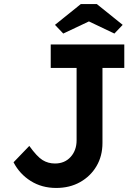

<svg xmlns="http://www.w3.org/2000/svg" viewBox="-20 -920 690 950"><path d="M258 10Q187 10 132 -24.5Q77 -59 47 -117L125 -198Q163 -145 190.5 -128Q218 -111 252 -111Q300 -111 329.5 -143.5Q359 -176 359 -226V-584H231V-700H595V-584H487V-213Q487 -148 457.5 -98Q428 -48 376.5 -19Q325 10 258 10ZM293 -754 252 -797 380 -900H459L587 -797L546 -754L420 -814Z"/></svg>

Font: Readex Pro Medium
Style: Regular
Weight: 500
Designer: Bonnie Shaver-Troup, Thomas Jockin
Foundry: Lexend
Version: Version 1.204; ttfautohint (v1.8.4.7-5d5b)